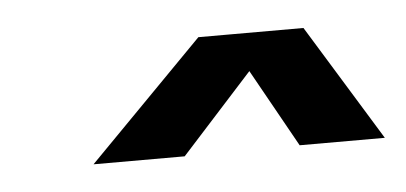

<svg xmlns="http://www.w3.org/2000/svg" viewBox="-26 -760 406 192"><g transform="rotate(-5 177.0 -664.0)"><path d="M62 -605.5H153.5L260 -723H177.5ZM269 -606.5H354.5L283 -723H204Z"/></g></svg>

Font: Anybody Condensed
Style: Bold Italic
Weight: 700
Width: 3
Italic angle: -10°
Version: Version 1.113;gftools[0.9.25]